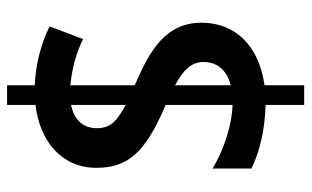

<svg xmlns="http://www.w3.org/2000/svg" viewBox="-184 -614 857 528"><g transform="rotate(-90 244.0 -350.5)"><path d="M219 -48V58H273V-51C384 -67 445 -133 445 -224C445 -323 369 -367 273 -408V-585C314 -581 358 -571 400 -550L435 -642C382 -668 329 -680 273 -683V-759H219V-681C117 -669 46 -607 46 -514C46 -428 86 -379 219 -323V-139C157 -141 88 -167 44 -194V-87C91 -64 152 -50 219 -48ZM219 -583V-433C174 -457 155 -475 155 -512C155 -549 177 -575 219 -583ZM273 -144V-297C314 -275 337 -253 337 -219C337 -182 316 -155 273 -144Z"/></g></svg>

Font: Noto Sans Gujarati UI Condensed SemiBold
Style: Regular
Weight: 600
Width: 3
Designer: Jelle Bosma - Monotype Design Team, Universal Thirst
Foundry: Monotype Imaging Inc.
Version: Version 2.106